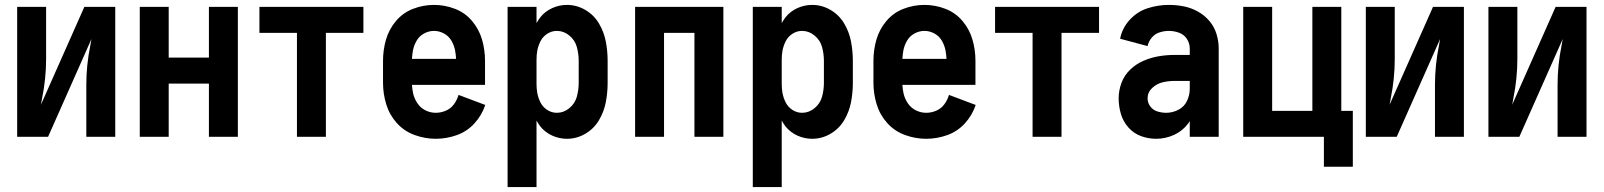

<svg xmlns="http://www.w3.org/2000/svg" viewBox="-20 -558 6540 783"><path d="M50 0V-530H168V-318Q168 -238 152 -159Q149 -145 147 -131L324 -530H411H450V0H332V-212Q332 -292 348 -371Q351 -385 353 -399L176 0H89Z M550 0V-530H668V-323H832V-530H950V0H832V-217H668V0Z M1191 0V-424H1038V-530H1462V-424H1309V0Z M1757 8Q1713 8 1670.5 -7.5Q1628 -23 1598 -56.5Q1568 -90 1555 -133Q1542 -176 1542 -220V-310Q1542 -354 1554 -396Q1566 -438 1594.5 -472Q1623 -506 1664.5 -522Q1706 -538 1750 -538Q1794 -538 1835.5 -522Q1877 -506 1905.5 -472Q1934 -438 1946 -396Q1958 -354 1958 -310V-212H1660Q1661 -194 1665 -176Q1670 -155 1682.5 -136.5Q1695 -118 1715 -108Q1735 -98 1757 -98Q1778 -98 1798 -106.5Q1818 -115 1831 -132.5Q1844 -150 1850 -171L1959 -130Q1945 -88 1915 -55Q1885 -22 1843 -7Q1801 8 1757 8ZM1660 -318H1840Q1839 -335 1836 -352Q1832 -373 1821 -392Q1810 -411 1790.5 -421.5Q1771 -432 1750 -432Q1729 -432 1709.5 -421.5Q1690 -411 1679 -392Q1668 -373 1664 -352Q1661 -335 1660 -318Z M2050 205V-530H2168V-464Q2175 -476 2183 -487Q2203 -512 2232 -525Q2261 -538 2292 -538Q2332 -538 2367 -517.5Q2402 -497 2422.5 -462.5Q2443 -428 2450.5 -389Q2458 -350 2458 -310V-220Q2458 -180 2450.5 -141Q2443 -102 2422.5 -67.5Q2402 -33 2367 -12.5Q2332 8 2292 8Q2261 8 2232 -5Q2203 -18 2183 -43Q2175 -54 2168 -66V205ZM2251 -98Q2279 -98 2302 -117Q2325 -136 2332.5 -164Q2340 -192 2340 -220V-310Q2340 -338 2332.5 -366Q2325 -394 2302 -413Q2279 -432 2251 -432Q2230 -432 2212 -420.5Q2194 -409 2184.5 -390.5Q2175 -372 2171 -351Q2168 -333 2168 -315V-215Q2168 -197 2171 -179Q2175 -158 2184.5 -139.5Q2194 -121 2212 -109.5Q2230 -98 2251 -98Z M2570 0V-530H2930V0H2812V-424H2688V0Z M3050 205V-530H3168V-464Q3175 -476 3183 -487Q3203 -512 3232 -525Q3261 -538 3292 -538Q3332 -538 3367 -517.5Q3402 -497 3422.5 -462.5Q3443 -428 3450.5 -389Q3458 -350 3458 -310V-220Q3458 -180 3450.5 -141Q3443 -102 3422.5 -67.5Q3402 -33 3367 -12.5Q3332 8 3292 8Q3261 8 3232 -5Q3203 -18 3183 -43Q3175 -54 3168 -66V205ZM3251 -98Q3279 -98 3302 -117Q3325 -136 3332.5 -164Q3340 -192 3340 -220V-310Q3340 -338 3332.5 -366Q3325 -394 3302 -413Q3279 -432 3251 -432Q3230 -432 3212 -420.5Q3194 -409 3184.5 -390.5Q3175 -372 3171 -351Q3168 -333 3168 -315V-215Q3168 -197 3171 -179Q3175 -158 3184.5 -139.5Q3194 -121 3212 -109.5Q3230 -98 3251 -98Z M3757 8Q3713 8 3670.5 -7.5Q3628 -23 3598 -56.5Q3568 -90 3555 -133Q3542 -176 3542 -220V-310Q3542 -354 3554 -396Q3566 -438 3594.5 -472Q3623 -506 3664.5 -522Q3706 -538 3750 -538Q3794 -538 3835.5 -522Q3877 -506 3905.5 -472Q3934 -438 3946 -396Q3958 -354 3958 -310V-212H3660Q3661 -194 3665 -176Q3670 -155 3682.5 -136.5Q3695 -118 3715 -108Q3735 -98 3757 -98Q3778 -98 3798 -106.5Q3818 -115 3831 -132.5Q3844 -150 3850 -171L3959 -130Q3945 -88 3915 -55Q3885 -22 3843 -7Q3801 8 3757 8ZM3660 -318H3840Q3839 -335 3836 -352Q3832 -373 3821 -392Q3810 -411 3790.5 -421.5Q3771 -432 3750 -432Q3729 -432 3709.5 -421.5Q3690 -411 3679 -392Q3668 -373 3664 -352Q3661 -335 3660 -318Z M4191 0V-424H4038V-530H4462V-424H4309V0Z M4695 8Q4663 8 4633 -3Q4603 -14 4581.5 -38.5Q4560 -63 4551 -94Q4542 -125 4542 -157Q4542 -189 4553.5 -220Q4565 -251 4589 -274Q4613 -297 4643 -310Q4673 -323 4705 -328.5Q4737 -334 4770 -334H4832V-360Q4832 -381 4820.5 -399Q4809 -417 4788.5 -424.5Q4768 -432 4747 -432Q4728 -432 4709 -426Q4690 -420 4677 -404.5Q4664 -389 4660 -370L4548 -400Q4556 -443 4587 -477Q4618 -511 4660.5 -524.5Q4703 -538 4747 -538Q4778 -538 4808 -532Q4838 -526 4865 -511Q4892 -496 4912 -472.5Q4932 -449 4941 -419.5Q4950 -390 4950 -360V0H4832V-64L4826 -55Q4803 -24 4768 -8Q4733 8 4695 8ZM4736 -98Q4762 -98 4786 -110.5Q4810 -123 4821 -147Q4832 -171 4832 -196V-228H4770Q4746 -228 4722 -222.5Q4698 -217 4679 -199.5Q4660 -182 4660 -157Q4660 -139 4671 -124Q4682 -109 4700 -103.5Q4718 -98 4736 -98Z M5379 122V0H5050V-530H5168V-106H5332V-530H5450V-106H5497V122Z M5550 0V-530H5668V-318Q5668 -238 5652 -159Q5649 -145 5647 -131L5824 -530H5911H5950V0H5832V-212Q5832 -292 5848 -371Q5851 -385 5853 -399L5676 0H5589Z M6050 0V-530H6168V-318Q6168 -238 6152 -159Q6149 -145 6147 -131L6324 -530H6411H6450V0H6332V-212Q6332 -292 6348 -371Q6351 -385 6353 -399L6176 0H6089Z"/></svg>

Font: Iosevka SS01
Style: Bold
Weight: 700
Monospace: yes
Designer: Belleve Invis
Foundry: Belleve Invis
Version: 2.3.3; ttfautohint (v1.8.3)